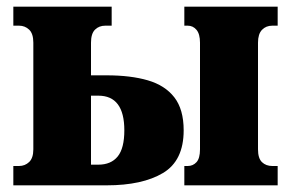

<svg xmlns="http://www.w3.org/2000/svg" viewBox="-20 -556 873 576"><path d="M533 0V-58H543Q559 -58 569.5 -69.5Q580 -81 580 -108V-428Q580 -454 569.5 -466.5Q559 -479 543 -479H533V-536H813V-479H797Q778 -479 766 -466.5Q754 -454 754 -428V-108Q754 -81 766 -69.5Q778 -58 797 -58H813V0ZM20 0V-58H37Q55 -58 67.5 -70Q80 -82 80 -108V-428Q80 -455 67.5 -467Q55 -479 37 -479H20V-536H315V-479H296Q277 -479 265 -467Q253 -455 253 -428V-330H300Q372 -330 423.5 -315Q475 -300 503 -264Q531 -228 531 -165Q531 -74 469 -37Q407 0 300 0ZM253 -62H275Q313 -62 333 -86.5Q353 -111 353 -165Q353 -269 275 -269H253Z"/></svg>

Font: Noto Serif Condensed Black
Style: Regular
Weight: 900
Width: 3
Designer: Monotype Design Team
Foundry: Monotype Imaging Inc.
Version: Version 2.015; ttfautohint (v1.8.4.7-5d5b)